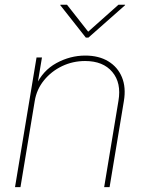

<svg xmlns="http://www.w3.org/2000/svg" viewBox="-20 -773 603 793"><path d="M123.5 -356 64.5 0H42L130.9 -535.6H153.3L133.8 -418.5L127.9 -418.9Q156.2 -481.4 213.1 -512.5Q270 -543.5 332 -543.5Q388.2 -543.5 427.2 -519.8Q466.3 -496.1 483.6 -454.1Q501 -412.1 491.7 -356L432.6 0H410.2L469.2 -356.4Q481.9 -430.7 443.8 -475.8Q405.8 -521 331.5 -521Q280.8 -521 236.3 -499.8Q191.9 -478.5 161.6 -441.2Q131.3 -403.8 123.5 -356ZM256.8 -753.4 344.2 -642.1 469.2 -753.4H496.6V-751.5L345.2 -617.7H334.5L229 -751.5L229.5 -753.4Z"/></svg>

Font: Inter 20pt Thin
Style: Italic
Weight: 250
Italic angle: -9.3988°
Version: Version 4.001;git-66647c0bb